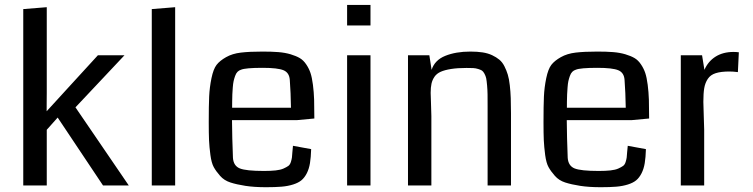

<svg xmlns="http://www.w3.org/2000/svg" viewBox="-20 -763 3097 790"><path d="M509.8 0H403.8L217.3 -279.3L172.4 -229V0H75.7V-725.6L172.4 -733.4V-381.8Q172.4 -369.6 172.1 -343.3Q171.9 -316.9 171.9 -305.2Q187.5 -321.8 216.6 -354Q245.6 -386.2 255.4 -396.5L382.8 -535.6H492.2L290.5 -321.3Z M700.7 0H604.5V-725.6L700.7 -733.4Z M1273.4 -275.4Q1214.8 -269.5 1200.7 -268.6H934.6Q935.1 -197.8 938.5 -113.3Q940.9 -80.6 966.6 -70.1Q992.2 -59.6 1066.4 -59.6Q1094.2 -59.6 1114.3 -61.8Q1134.3 -64 1146.7 -69.6Q1159.2 -75.2 1166.3 -80.3Q1173.3 -85.4 1176.8 -96.4Q1180.2 -107.4 1181.2 -115Q1182.1 -122.6 1183.1 -137.9Q1184.1 -153.3 1185.5 -163.1L1260.3 -149.4Q1259.3 -115.2 1255.4 -91.6Q1251.5 -67.9 1242.2 -49.8Q1232.9 -31.7 1220.2 -21.2Q1207.5 -10.7 1186 -3.9Q1164.6 2.9 1138.7 5.1Q1112.8 7.3 1074.7 7.3Q1025.9 7.3 989.7 1.7Q953.6 -3.9 928 -12.2Q902.3 -20.5 885.7 -39.3Q869.1 -58.1 859.6 -75.2Q850.1 -92.3 845.7 -125.5Q841.3 -158.7 840.1 -185.8Q838.9 -212.9 838.9 -260.7Q838.9 -328.1 840.6 -365.7Q842.3 -403.3 850.1 -441.2Q857.9 -479 871.1 -496.1Q884.3 -513.2 910.2 -527.8Q936 -542.5 971.2 -546.6Q1006.3 -550.8 1060.5 -550.8Q1098.1 -550.8 1125.5 -548.6Q1152.8 -546.4 1175.8 -539.6Q1198.7 -532.7 1213.6 -523.9Q1228.5 -515.1 1240 -498Q1251.5 -481 1257.6 -462.6Q1263.7 -444.3 1267.6 -414.1Q1271.5 -383.8 1272.5 -352.8Q1273.4 -321.8 1273.4 -275.4ZM935.1 -319.8H1177.2Q1176.3 -382.3 1172.4 -434.1Q1170.4 -463.9 1146.7 -473.9Q1123 -483.9 1060.1 -483.9Q990.2 -483.9 971.7 -476.1Q963.4 -473.6 957.3 -467.5Q951.2 -461.4 947.3 -450.2Q943.4 -439 941.2 -429.2Q939 -419.4 937.7 -402.1Q936.5 -384.8 936 -375.2Q935.5 -365.7 935.3 -346.2Q935.1 -326.7 935.1 -319.8Z M1504.4 0H1408.2V-535.6H1504.4ZM1504.4 -742.7V-658.2H1408.2V-742.7Z M2082.5 0H1986.3V-324.2Q1986.3 -355.5 1986.1 -374.3Q1985.8 -393.1 1984.1 -412.1Q1982.4 -431.2 1980.5 -440.7Q1978.5 -450.2 1973.4 -459.7Q1968.3 -469.2 1962.9 -472.7Q1957.5 -476.1 1947.3 -479.2Q1937 -482.4 1926.8 -482.9Q1916.5 -483.4 1899.4 -483.4Q1862.3 -483.4 1836.2 -479.2Q1810.1 -475.1 1793.5 -467.8Q1776.9 -460.4 1767.8 -447.3Q1758.8 -434.1 1755.4 -418.7Q1752 -403.3 1752 -380.9Q1752 -368.2 1753.4 -336.7Q1754.9 -305.2 1754.9 -285.6V0H1658.7V-535.6H1746.6L1755.9 -475.6Q1768.6 -515.6 1812 -533.2Q1855.5 -550.8 1915.5 -550.8Q1943.8 -550.8 1965.8 -547.4Q1987.8 -543.9 2004.9 -535.9Q2022 -527.8 2034.4 -517.6Q2046.9 -507.3 2055.4 -490.5Q2064 -473.6 2069.3 -456.1Q2074.7 -438.5 2077.6 -412.1Q2080.6 -385.7 2081.5 -359.6Q2082.5 -333.5 2082.5 -297.4Z M2650.9 -275.4Q2592.3 -269.5 2578.1 -268.6H2312Q2312.5 -197.8 2315.9 -113.3Q2318.4 -80.6 2344 -70.1Q2369.6 -59.6 2443.8 -59.6Q2471.7 -59.6 2491.7 -61.8Q2511.7 -64 2524.2 -69.6Q2536.6 -75.2 2543.7 -80.3Q2550.8 -85.4 2554.2 -96.4Q2557.6 -107.4 2558.6 -115Q2559.6 -122.6 2560.5 -137.9Q2561.5 -153.3 2563 -163.1L2637.7 -149.4Q2636.7 -115.2 2632.8 -91.6Q2628.9 -67.9 2619.6 -49.8Q2610.4 -31.7 2597.7 -21.2Q2585 -10.7 2563.5 -3.9Q2542 2.9 2516.1 5.1Q2490.2 7.3 2452.1 7.3Q2403.3 7.3 2367.2 1.7Q2331.1 -3.9 2305.4 -12.2Q2279.8 -20.5 2263.2 -39.3Q2246.6 -58.1 2237.1 -75.2Q2227.5 -92.3 2223.1 -125.5Q2218.8 -158.7 2217.5 -185.8Q2216.3 -212.9 2216.3 -260.7Q2216.3 -328.1 2218 -365.7Q2219.7 -403.3 2227.5 -441.2Q2235.4 -479 2248.5 -496.1Q2261.7 -513.2 2287.6 -527.8Q2313.5 -542.5 2348.6 -546.6Q2383.8 -550.8 2438 -550.8Q2475.6 -550.8 2502.9 -548.6Q2530.3 -546.4 2553.2 -539.6Q2576.2 -532.7 2591.1 -523.9Q2606 -515.1 2617.4 -498Q2628.9 -481 2635 -462.6Q2641.1 -444.3 2645 -414.1Q2648.9 -383.8 2649.9 -352.8Q2650.9 -321.8 2650.9 -275.4ZM2312.5 -319.8H2554.7Q2553.7 -382.3 2549.8 -434.1Q2547.9 -463.9 2524.2 -473.9Q2500.5 -483.9 2437.5 -483.9Q2367.7 -483.9 2349.1 -476.1Q2340.8 -473.6 2334.7 -467.5Q2328.6 -461.4 2324.7 -450.2Q2320.8 -439 2318.6 -429.2Q2316.4 -419.4 2315.2 -402.1Q2314 -384.8 2313.5 -375.2Q2313 -365.7 2312.7 -346.2Q2312.5 -326.7 2312.5 -319.8Z M3020 -547.9 3016.1 -466.3Q2997.6 -468.8 2981 -468.8Q2946.3 -468.8 2924.8 -461.9Q2903.3 -455.1 2892.3 -438.5Q2881.3 -421.9 2877.7 -400.6Q2874 -379.4 2874 -343.8Q2874 -323.7 2875.7 -285.2Q2877.4 -246.6 2877.4 -230V0H2781.2V-535.6H2868.7L2878.4 -475.6Q2893.6 -510.7 2924.3 -530Q2955.1 -549.3 2998 -549.3Q3008.8 -549.3 3020 -547.9Z"/></svg>

Font: Coda
Style: Regular
Weight: 400
Designer: vernon adams
Foundry: vernon adams
Version: Version 2.000; ttfautohint (v0.8) -r 50 -G 200 -x